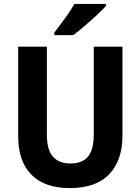

<svg xmlns="http://www.w3.org/2000/svg" viewBox="-20 -953 719 983"><path d="M607 -258Q607 -133 539.5 -61.5Q472 10 337 10Q208 10 140.5 -59Q73 -128 73 -256V-714H220V-263Q220 -187 250.5 -151.5Q281 -116 340 -116Q403 -116 431.5 -152.5Q460 -189 460 -264V-714H607ZM523 -923Q506 -904 476 -876Q446 -848 413 -820Q380 -792 355 -773H258V-786Q283 -818 312.5 -858.5Q342 -899 361 -933H523Z"/></svg>

Font: Noto Sans Khmer UI SemiCondensed
Style: Bold
Weight: 700
Width: 4
Designer: Danh Hong and the Monotype Design Team
Foundry: Monotype Imaging Inc.
Version: Version 2.002; ttfautohint (v1.8.4.7-5d5b)